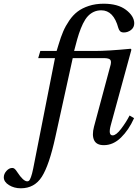

<svg xmlns="http://www.w3.org/2000/svg" viewBox="-92 -762 736 1024"><path d="M-71.8 184.1Q-71.8 165.5 -57.6 149.7Q-43.5 133.8 -26.9 133.8Q-23.9 133.8 -21.5 134.3Q-19 134.8 -16.8 136.5Q-14.6 138.2 -13.2 139.2Q-11.7 140.1 -9.3 143.1Q-6.8 146 -6.1 147Q-5.4 147.9 -2.9 151.6Q-0.5 155.3 0 155.8Q32.2 205.1 53.2 205.1Q59.1 205.1 63.2 201.4Q67.4 197.8 73.2 182.1Q79.1 166.5 85 137.2L201.2 -452.1H111.8L123 -490.2H210L221.2 -526.9Q232.4 -564.5 244.9 -593.8Q257.3 -623 277.1 -652.1Q296.9 -681.2 321.5 -700Q346.2 -718.8 381.8 -730.5Q417.5 -742.2 460.9 -742.2Q536.6 -742.2 579.6 -709.7Q622.6 -677.2 624 -639.2Q624.5 -616.2 607.2 -602.5Q589.8 -588.9 568.8 -588.9Q555.7 -588.9 549.1 -595Q542.5 -601.1 539.1 -612.8Q513.7 -707 448.2 -707Q425.8 -707 407.7 -698.5Q389.6 -689.9 376 -675Q362.3 -660.2 350.3 -635.5Q338.4 -610.8 329.1 -582.8Q319.8 -554.7 310.1 -516.1L303.2 -490.2H412.1Q484.9 -490.2 605 -502L608.9 -497.1L499 -95.2Q483.9 -40 508.8 -40Q527.3 -40 554 -75Q580.6 -109.9 599.1 -146L623 -131.8Q594.7 -68.8 553.2 -28.3Q511.7 12.2 461.9 12.2Q422.4 12.2 409.9 -14.4Q397.5 -41 409.2 -85.9L495.1 -405.8Q503.4 -431.6 497.1 -441.9Q490.7 -452.1 460.9 -452.1H295.9L203.1 -30.8Q170.4 119.1 131.1 180.7Q91.8 242.2 19 242.2Q-16.6 242.2 -43.9 225.3Q-71.3 208.5 -71.8 184.1Z"/></svg>

Font: Linguistics Pro
Style: Italic
Weight: 400
Italic angle: -12°
Designer: Stefan Peev, Context Ltd
Foundry: Stefan Peev, Context Ltd
Version: Version 001.000